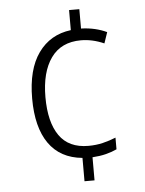

<svg xmlns="http://www.w3.org/2000/svg" viewBox="-53 -767 621 820"><g transform="rotate(-5 258.0 -357.0)"><path d="M318 -641Q350 -640 377.5 -633.5Q405 -627 428 -616L412 -569Q362 -591 313 -591Q228 -591 184.5 -530Q141 -469 141 -362Q141 -255 181.5 -197Q222 -139 306 -139Q339 -139 368 -146Q397 -153 424 -164V-114Q403 -104 377 -97.5Q351 -91 319 -89V10H276V-90Q181 -99 132.5 -168.5Q84 -238 84 -361Q84 -486 134.5 -556.5Q185 -627 274 -638V-724H318Z"/></g></svg>

Font: Noto Sans Tamil SemiCondensed Light
Style: Regular
Weight: 300
Width: 4
Designer: Jelle Bosma - Monotype Design Team
Foundry: Monotype Imaging Inc.
Version: Version 2.004; ttfautohint (v1.8.4.7-5d5b)